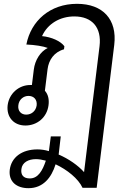

<svg xmlns="http://www.w3.org/2000/svg" viewBox="-20 -646 666 1005"><path d="M129 339C205 339 249 285 271 214C331 242 390 289 412 337H486L578 -411C594 -544 519 -626 383 -626C242 -626 142 -537 118 -413C164 -411 207 -404 230 -395C191 -376 163 -331 157 -282L147 -201H138C80 -201 28 -158 20 -95C13 -33 52 11 113 11C175 11 226 -32 234 -95C238 -126 232 -152 215 -171L229 -284C235 -331 262 -373 315 -388L317 -404C297 -431 250 -452 200 -457C229 -521 293 -560 369 -560C462 -560 513 -502 501 -404L420 255C389 220 339 185 287 163L298 68H246L236 145C216 139 195 136 176 136C94 136 39 178 31 243C24 305 67 339 129 339ZM76 -95C79 -125 103 -144 129 -144C157 -144 175 -125 172 -95C168 -65 145 -46 117 -46C91 -46 72 -65 76 -95ZM92 239C96 204 129 187 168 187C184 187 201 190 220 195C203 246 180 288 136 288C102 288 88 269 92 239Z"/></svg>

Font: TPK Tissa Web
Style: Italic
Weight: 400
Italic angle: -7°
Designer: Jacques Le Bailly, Suppakit Chalermlarp | Katatrad Co.,Ltd.
Foundry: Jacques Le Bailly, Cadson Demak Co.,Ltd.
Version: Version 5.000;Glyphs 3.1.2 (3151)